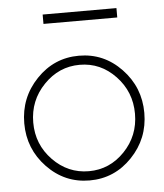

<svg xmlns="http://www.w3.org/2000/svg" viewBox="-49 -687 633 739"><g transform="rotate(-5 267.5 -317.0)"><path d="M428.2 -606.9H143.1V-643.1H428.2ZM104 -402.1Q171.9 -473.1 268.1 -473.1Q364.3 -473.1 432.1 -402.1Q500 -331.1 500 -231.9Q500 -132.8 432.1 -62Q364.3 8.8 268.1 8.8Q171.9 8.8 104 -62Q36.1 -132.8 36.1 -231.9Q36.1 -331.1 104 -402.1ZM129.2 -377.4Q70.8 -316.9 70.8 -231.9Q70.8 -147 129.2 -86.9Q187.5 -26.9 268.1 -26.9Q348.6 -26.9 406.2 -86.9Q463.9 -147 463.9 -231.9Q463.9 -316.9 406.2 -377.4Q348.6 -438 268.1 -438Q187.5 -438 129.2 -377.4Z"/></g></svg>

Font: RawengulkPcs
Style: Regular
Weight: 400
Version: Version 0.92